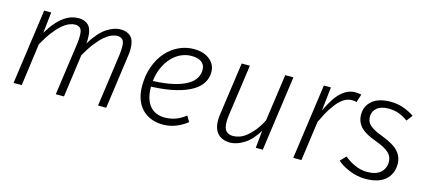

<svg xmlns="http://www.w3.org/2000/svg" viewBox="-48 -907 2860 1291"><g transform="rotate(15 1382.0 -261.5)"><path d="M172 -377Q198 -421 224 -451Q250 -481 276 -499.5Q302 -518 327 -526Q352 -534 377 -534Q421 -534 446.5 -508Q472 -482 472 -421V-403Q472 -394 470 -383Q522 -467 572.5 -500.5Q623 -534 671 -534Q715 -534 741 -508.5Q767 -483 767 -422Q767 -412 766 -400Q765 -388 763 -375L711 0H654L705 -365Q707 -382 708 -395Q709 -408 709 -419Q709 -460 695.5 -473Q682 -486 659 -486Q640 -486 617.5 -476.5Q595 -467 569.5 -445Q544 -423 516 -387Q488 -351 458 -298L417 0H360L411 -365Q413 -382 414 -395Q415 -408 415 -419Q415 -460 401.5 -473Q388 -486 365 -486Q346 -486 323 -476.5Q300 -467 274.5 -444.5Q249 -422 221 -385.5Q193 -349 163 -295L123 0H66L139 -523H188Z M1332 -413Q1332 -375 1312.5 -341Q1293 -307 1249.5 -280.5Q1206 -254 1136 -236.5Q1066 -219 965 -215Q965 -167 976 -133.5Q987 -100 1006 -79Q1025 -58 1050.5 -48Q1076 -38 1106 -38Q1144 -38 1178.5 -49.5Q1213 -61 1251 -90L1275 -51Q1196 11 1107 11Q1062 11 1025 -3.5Q988 -18 961.5 -45.5Q935 -73 920.5 -113Q906 -153 906 -205Q906 -279 928 -340Q950 -401 987.5 -444Q1025 -487 1075 -510.5Q1125 -534 1180 -534Q1248 -534 1290 -500.5Q1332 -467 1332 -413ZM1176 -485Q1138 -485 1103 -469Q1068 -453 1040 -423Q1012 -393 992.5 -350.5Q973 -308 967 -255Q1049 -258 1107 -271.5Q1165 -285 1201.5 -306Q1238 -327 1254.5 -354.5Q1271 -382 1271 -413Q1271 -447 1247 -466Q1223 -485 1176 -485Z M1764 -121Q1720 -50 1669.5 -19.5Q1619 11 1576 11Q1521 11 1490 -20.5Q1459 -52 1459 -115Q1459 -133 1462 -154L1514 -523H1571L1520 -161Q1517 -137 1517 -119Q1517 -73 1534.5 -55Q1552 -37 1583 -37Q1604 -37 1627.5 -45Q1651 -53 1675 -72Q1699 -91 1723.5 -121Q1748 -151 1771 -196L1817 -523H1874L1801 0H1752Z M2117 -358Q2163 -456 2208 -495Q2253 -534 2301 -534Q2315 -534 2325.5 -532.5Q2336 -531 2345 -529L2327 -473Q2320 -475 2311.5 -476Q2303 -477 2295 -477Q2274 -477 2252.5 -467.5Q2231 -458 2208 -435Q2185 -412 2160 -373Q2135 -334 2108 -275L2070 0H2013L2086 -523H2135Z M2683 -439Q2654 -461 2621 -473.5Q2588 -486 2547 -486Q2496 -486 2467.5 -462.5Q2439 -439 2439 -404Q2439 -387 2443.5 -373Q2448 -359 2460.5 -346.5Q2473 -334 2495 -321.5Q2517 -309 2553 -296Q2637 -264 2669.5 -227Q2702 -190 2702 -141Q2702 -72 2655 -30.5Q2608 11 2514 11Q2485 11 2456.5 4.5Q2428 -2 2402.5 -12.5Q2377 -23 2355.5 -36Q2334 -49 2320 -63L2357 -102Q2385 -77 2428 -57Q2471 -37 2516 -37Q2578 -37 2609.5 -65.5Q2641 -94 2641 -139Q2641 -156 2635.5 -171Q2630 -186 2616 -200Q2602 -214 2578 -227Q2554 -240 2516 -254Q2441 -281 2409.5 -316Q2378 -351 2378 -400Q2378 -460 2422.5 -497Q2467 -534 2549 -534Q2597 -534 2639 -519Q2681 -504 2715 -481Z"/></g></svg>

Font: Glekhifnjqigglhiwekvrgaqftz
Style: Regular
Weight: 300
Italic angle: -8°
Designer: Carrois Corporate & Edenspiekermann
Foundry: Carrois Corporate GbR & Edenspiekermann AG
Version: Version 2.001